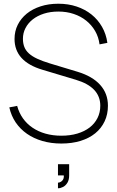

<svg xmlns="http://www.w3.org/2000/svg" viewBox="-20 -755 629 1030"><path d="M309 15Q254.5 15 207.8 1.5Q161 -12 124.8 -37.2Q88.5 -62.5 64.2 -98.2Q40 -134 30 -179L72 -187Q82 -150 103 -120.2Q124 -90.5 154.8 -69.8Q185.5 -49 224.5 -38Q263.5 -27 309 -27Q356.5 -27 395 -38.5Q433.5 -50 460.8 -71Q488 -92 503 -121.8Q518 -151.5 518 -188Q518 -288 387 -327L207 -381Q58 -425.5 58 -546Q58 -587.5 75.2 -622Q92.5 -656.5 123.5 -681.8Q154.5 -707 197.8 -721Q241 -735 293 -735Q346 -735 391 -720Q436 -705 470.5 -677.5Q505 -650 527.2 -611.2Q549.5 -572.5 556 -525L514 -517Q509 -556.5 490.2 -588.8Q471.5 -621 442.5 -644.2Q413.5 -667.5 375.5 -680.2Q337.5 -693 293 -693Q250.5 -693 215.5 -681.8Q180.5 -670.5 155.5 -650.8Q130.5 -631 116.8 -604.5Q103 -578 103 -547Q103 -522.5 110.5 -503.2Q118 -484 135.2 -468.2Q152.5 -452.5 180 -439.8Q207.5 -427 247 -415L396 -370Q475.5 -346 517.2 -299.8Q559 -253.5 559 -188Q559 -141.5 541.2 -104Q523.5 -66.5 491 -40Q458.5 -13.5 412.2 0.8Q366 15 309 15ZM291 225Q297 225 305 221Q313 217 317.8 209.2Q322.5 201.5 322.5 192Q322.5 189 322 186H291V126H351V186Q351 210 341.5 225.5Q332 241 318.2 248Q304.5 255 291 255Z"/></svg>

Font: Vela Sans ExtLt
Style: Regular
Weight: 200
Designer: Principal design: Mikhail Sharanda - project Manrope.
Design modification: Ravid Balaliev
Foundry: Mikhail Sharanda
Version: Version 1.001